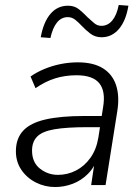

<svg xmlns="http://www.w3.org/2000/svg" viewBox="-20 -745 562 773"><path d="M202 8Q161 8 125 -10Q89 -28 66.5 -60.5Q44 -93 44 -136Q44 -187 73 -218.5Q102 -250 163 -264Q224 -278 319 -278H400L393 -233H333Q248 -233 199 -224.5Q150 -216 129.5 -195Q109 -174 109 -139Q109 -91 141 -66Q173 -41 213 -41Q252 -41 286 -58.5Q320 -76 344 -109.5Q368 -143 376 -191L395 -313Q406 -377 380 -409.5Q354 -442 288 -442Q242 -442 202 -429.5Q162 -417 123 -390L103 -437Q127 -454 158 -467Q189 -480 223.5 -487Q258 -494 293 -494Q356 -494 394.5 -470Q433 -446 447.5 -401.5Q462 -357 452 -296L405 0H347L364 -113H374Q361 -72 334 -45Q307 -18 272.5 -5Q238 8 202 8ZM183 -592 144 -595Q155 -656 183 -689Q211 -722 254 -722Q280 -722 298 -707.5Q316 -693 332 -676Q346 -663 359 -652Q372 -641 388 -641Q414 -641 432 -662.5Q450 -684 458 -725L497 -722Q487 -661 458.5 -628Q430 -595 389 -595Q363 -595 344 -609.5Q325 -624 310 -640Q297 -654 283.5 -665Q270 -676 253 -676Q227 -676 209.5 -654.5Q192 -633 183 -592Z"/></svg>

Font: Nunito Sans 12pt ExtraLight 12pt Light
Style: Italic
Weight: 300
Italic angle: -9°
Version: Version 3.101;gftools[0.9.27]